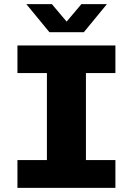

<svg xmlns="http://www.w3.org/2000/svg" viewBox="-20 -905 640 925"><path d="M64 0V-134H206V-553H64V-686H536V-553H394V-134H536V0ZM218 -750 107 -885H230L317 -782H285L372 -885H495L384 -750Z"/></svg>

Font: Chivo Mono ExtraBold
Style: Regular
Weight: 800
Monospace: yes
Designer: Hector Gatti
Foundry: Omnibus-Type
Version: Version 1.008